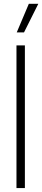

<svg xmlns="http://www.w3.org/2000/svg" viewBox="-20 -959 215 979"><path d="M106.9 -727.5H64V0H106.9ZM65.4 -793.9H102.5L175.3 -939.5H127Z"/></svg>

Font: Raveo Display Display ExLight
Style: Regular
Weight: 200
Designer: Jakub Foglar, Rasmus Andersson (Inter)
Foundry: Jakubfoglar.com
Version: Version 1.100;Glyphs 3.2.3 (3260)